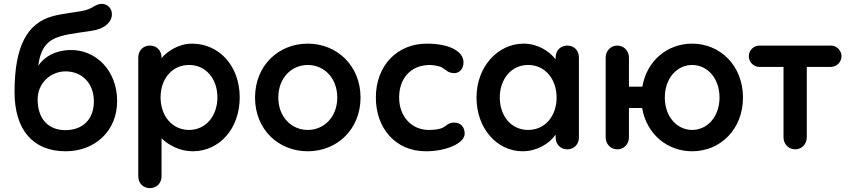

<svg xmlns="http://www.w3.org/2000/svg" viewBox="-20 -770 4373 990"><path d="M340 -512C262 -510 208 -476 177 -431C190 -524 224 -563 292 -583C345 -599 427 -605 472 -615C520 -626 557 -655 557 -698C557 -728 532 -750 506 -750C472 -750 462 -728 419 -717C385 -708 306 -701 253 -687C122 -651 55 -536 55 -296C55 -100 150 10 319 10C469 10 584 -94 584 -249C584 -407 473 -516 340 -512ZM317 -99C230 -99 174 -156 174 -258C174 -340 240 -402 318 -402C401 -402 464 -343 464 -247C464 -156 408 -99 317 -99Z M813 139V-57C847 -23 906 10 974 10C1109 10 1216 -104 1216 -268C1216 -431 1109 -545 970 -545C902 -545 841 -505 813 -470V-474C813 -509 788 -535 753 -535C718 -535 693 -509 693 -474V139C693 175 718 200 753 200C788 200 813 174 813 139ZM1101 -268C1101 -173 1042 -100 955 -100C867 -100 808 -173 808 -268C808 -363 867 -435 955 -435C1042 -435 1101 -363 1101 -268Z M1567 -545C1415 -545 1295 -431 1295 -267C1295 -103 1415 10 1567 10C1718 10 1839 -103 1839 -267C1839 -431 1718 -545 1567 -545ZM1567 -100C1483 -100 1415 -167 1415 -267C1415 -368 1483 -435 1567 -435C1651 -435 1719 -368 1719 -267C1719 -167 1651 -100 1567 -100Z M1918 -267C1918 -110 2018 10 2176 10C2281 10 2376 -31 2376 -81C2376 -113 2357 -138 2322 -138C2292 -138 2283 -122 2264 -112C2248 -104 2224 -100 2191 -100C2101 -100 2038 -171 2038 -267C2038 -364 2096 -435 2198 -435C2211 -435 2245 -430 2259 -422C2281 -409 2290 -393 2323 -393C2353 -393 2370 -421 2370 -448C2370 -507 2294 -545 2181 -545C2027 -545 1918 -431 1918 -267Z M2845 -61C2845 -26 2870 0 2905 0C2940 0 2965 -26 2965 -61V-474C2965 -510 2940 -535 2905 -535C2870 -535 2845 -509 2845 -474V-464C2810 -509 2750 -545 2680 -545C2547 -545 2437 -426 2437 -267C2437 -107 2543 10 2675 10C2747 10 2812 -28 2845 -76ZM2557 -267C2557 -362 2616 -435 2703 -435C2791 -435 2850 -362 2850 -267C2850 -172 2791 -100 2703 -100C2616 -100 2557 -172 2557 -267Z M3223 -62V-213H3291C3314 -79 3420 10 3549 10C3694 10 3811 -103 3811 -267C3811 -431 3694 -545 3549 -545C3420 -545 3315 -456 3292 -323H3223V-473C3223 -508 3197 -535 3163 -535C3129 -535 3103 -508 3103 -473V-62C3103 -27 3129 0 3163 0C3197 0 3223 -27 3223 -62ZM3549 -100C3472 -100 3408 -167 3408 -267C3408 -368 3472 -435 3549 -435C3626 -435 3690 -368 3690 -267C3690 -167 3626 -100 3549 -100Z M4140 -62V-425H4264C4294 -425 4319 -450 4319 -480C4319 -510 4294 -535 4264 -535H3896C3866 -535 3841 -510 3841 -480C3841 -450 3866 -425 3896 -425H4020V-62C4020 -27 4046 0 4080 0C4114 0 4140 -27 4140 -62Z"/></svg>

Font: Hotpoint
Style: Bold
Weight: 700
Designer: Andrew Paglinawan, Luciano Perondi, Riccardo Olocco
Foundry: CAST Cooperativa Anonima Servizi Tipografici
Version: Version 1.000;PS 2.1;hotconv 16.6.51;makeotf.lib2.5.65220